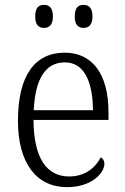

<svg xmlns="http://www.w3.org/2000/svg" viewBox="-20 -761 515 791"><path d="M324 -646C345 -646 361 -658 361 -693C361 -730 345 -741 324 -741C303 -741 288 -730 288 -693C288 -658 303 -646 324 -646ZM161 -646C182 -646 198 -658 198 -693C198 -730 182 -741 161 -741C140 -741 125 -730 125 -693C125 -658 140 -646 161 -646ZM256 10C359 10 410 -49 410 -86C410 -100 403 -109 395 -113C374 -71 331 -34 265 -34C173 -34 119 -108 118 -267H427V-299C427 -456 360 -544 247 -544C124 -544 54 -451 54 -263C54 -89 130 10 256 10ZM363 -307H119C125 -431 164 -504 247 -504C327 -504 362 -425 363 -307Z"/></svg>

Font: Noto Serif Bengali SemiCondensed Light
Style: Regular
Weight: 300
Width: 4
Designer: Juan Bruce, Universal Thirst, Indian Type Foundry and the Monotype Design Team.
Foundry: Monotype Imaging Inc.
Version: Version 2.003